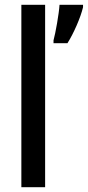

<svg xmlns="http://www.w3.org/2000/svg" viewBox="-20 -873 366 800"><path d="M168 -93V-853H69V-93ZM326 -843V-853H228C226 -817 211 -733 203 -705V-693H261C286 -732 316 -800 326 -843Z"/></svg>

Font: Noto Sans Kannada UI Condensed Medium
Style: Regular
Weight: 500
Width: 3
Designer: Jelle Bosma - Monotype Design Team
Foundry: Monotype Imaging Inc.
Version: Version 2.005